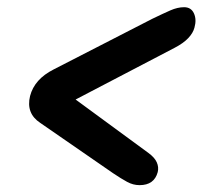

<svg xmlns="http://www.w3.org/2000/svg" viewBox="-20 -616 576 546"><path d="M428.5 -126.5Q418.5 -89.5 377 -89.5Q358.5 -89.5 341.5 -98.8Q324.5 -108 301.5 -123.5L94.5 -266.5Q53.5 -293.5 65.5 -343Q78 -391 132.5 -418.5L413 -562.5Q444 -577.5 464.5 -586.5Q485 -595.5 503.5 -595.5Q523.5 -595.5 531.5 -578Q539.5 -560.5 533 -537.5Q529 -522 515.2 -507.5Q501.5 -493 476.5 -480L195 -333L401.5 -181.5Q419.5 -168.5 425.8 -154.5Q432 -140.5 428.5 -126.5Z"/></svg>

Font: Fraunces 144pt SuperSoft
Style: Bold Italic
Weight: 700
Italic angle: -16°
Version: Version 1.000;[0bf87f6ff]